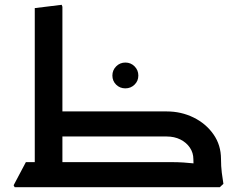

<svg xmlns="http://www.w3.org/2000/svg" viewBox="-20 -779 1001 799"><path d="M124.7 0V-745.3L236.7 -759L239.7 -751V0ZM41 0 36.7 -8 87.7 -104.3H239.7V0ZM205 -211V-315.3H586V-211ZM205 0V-104.3H586V0ZM784.7 -117Q784.7 -143 770.2 -164.5Q755.7 -186 730.7 -198.5Q705.7 -211 673.7 -211H528.3V-222L540.3 -315.3H673.7Q734 -315.3 785.5 -290Q837 -264.7 868.3 -220Q899.7 -175.3 899.7 -117ZM396 0 391.7 -8 442.7 -104.3H594.7V0ZM442.7 0V-104.3H693.7Q718.7 -104.3 743.2 -102.8Q767.7 -101.3 783.7 -99.3Q799.7 -97.3 799.7 -97.3V0ZM491.7 -211 487.3 -219 538.3 -315.3H657V-211ZM795.7 0Q791.7 -27 788.2 -57Q784.7 -87 784.7 -117H899.7Q899.7 -87.3 903 -60.3Q906.3 -33.3 909.7 -14L894.7 0ZM501.6 -411.3Q479 -411.3 463.3 -426.7Q447.7 -442 447.7 -464.6Q447.7 -487.1 463.5 -502.9Q479.2 -518.7 501.8 -518.7Q524.3 -518.7 540 -502.9Q555.7 -487.1 555.7 -464.6Q555.7 -442 539.9 -426.7Q524.1 -411.3 501.6 -411.3Z"/></svg>

Font: Fustat
Style: Regular
Weight: 400
Designer: Mohamed Gaber, Khaled Hosny, Laura Garcia Mut
Foundry: Kief Type Foundry, Alif Type Foundry, Hard Type Foundry
Version: Version 1.007